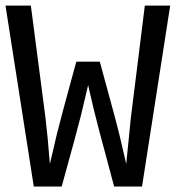

<svg xmlns="http://www.w3.org/2000/svg" viewBox="-20 -679 640 699"><path d="M497.1 0H395.5Q359.4 -134.8 340.6 -205.1Q321.8 -275.4 300.8 -369.1Q286.6 -308.1 274.7 -258.8Q262.7 -209.5 204.6 0H103L0 -658.7H92.3L145.5 -251Q153.3 -187 161.6 -82Q177.2 -149.4 187.7 -193.4Q198.2 -237.3 257.8 -454.6H343.3Q377 -331.1 396.2 -260.3Q415.5 -189.5 439.5 -82L456.5 -251L507.3 -658.7H599.6Z"/></svg>

Font: Cousine
Style: Regular
Weight: 400
Monospace: yes
Designer: Steve Matteson
Foundry: Ascender Corporation
Version: Version 1.20